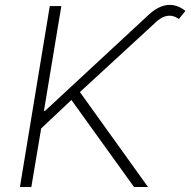

<svg xmlns="http://www.w3.org/2000/svg" viewBox="-20 -752 766 772"><path d="M60.1 0 180.2 -727.5H226.6L156.7 -306.2H161.1L579.1 -693.8Q603.5 -716.3 628.4 -725.8Q653.3 -735.4 678 -731Q702.6 -726.6 725.6 -708L699.2 -675.8Q676.3 -691.9 651.9 -688Q627.4 -684.1 601.1 -657.7L301.3 -381.8L575.2 0H519L267.1 -350.1L145.5 -235.4L106 0Z"/></svg>

Font: Inter ExtraLight
Style: Italic
Weight: 250
Italic angle: -9.3988°
Designer: Rasmus Andersson
Foundry: rsms
Version: Version 4.001;git-66647c0bb